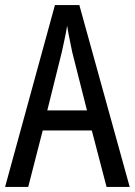

<svg xmlns="http://www.w3.org/2000/svg" viewBox="-20 -735 530 755"><path d="M399 0 341 -222H148L91 0H0L196 -715H292L490 0ZM264 -530Q261 -546 257 -564.5Q253 -583 249.5 -601.5Q246 -620 244 -634Q240 -608 234 -581Q228 -554 223 -530L166 -301H322Z"/></svg>

Font: Noto Sans Display Condensed
Style: Regular
Weight: 400
Width: 3
Designer: Monotype Design Team
Foundry: Monotype Imaging Inc.
Version: Version 2.003